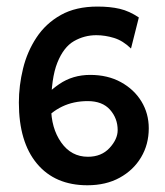

<svg xmlns="http://www.w3.org/2000/svg" viewBox="-20 -547 494 576"><path d="M242.2 8.8Q145 8.8 90.8 -56.2Q36.6 -121.1 36.6 -239.3Q36.6 -290 49.1 -341.1Q61.5 -392.1 89.4 -434.3Q117.2 -476.6 162.4 -502Q207.5 -527.3 272.5 -527.3Q310.5 -527.3 339.4 -520.5Q368.2 -513.7 396.5 -494.6L373 -401.4Q349.1 -424.8 322.3 -433.1Q295.4 -441.4 269 -441.4Q232.9 -441.4 201.9 -423.6Q170.9 -405.8 152.1 -359.1Q133.3 -312.5 133.3 -226.1Q133.3 -162.6 163.6 -119.6Q193.8 -76.7 243.7 -76.7Q284.2 -76.7 308.6 -103Q333 -129.4 333 -156.7Q333 -191.9 310.1 -217.8Q287.1 -243.7 243.2 -243.7Q200.7 -243.7 166.5 -227.3Q132.3 -210.9 109.9 -181.6L85.9 -223.6Q117.2 -267.1 157.7 -294.7Q198.2 -322.3 250.5 -322.3Q303.2 -322.3 342.8 -300.5Q382.3 -278.8 404.3 -242.7Q426.3 -206.5 426.3 -162.1Q426.3 -113.8 403.3 -75.2Q380.4 -36.6 339.1 -13.9Q297.9 8.8 242.2 8.8Z"/></svg>

Font: Harmattan
Style: Bold
Weight: 700
Designer: George W. Nuss III and SIL International
Foundry: SIL International
Version: Version 4.000